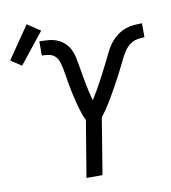

<svg xmlns="http://www.w3.org/2000/svg" viewBox="-170 -911 882 989"><g transform="rotate(-10 271.0 -416.5)"><path d="M202 0 251 -294Q243 -310 237 -327Q231 -344 226 -361.5Q221 -379 216.5 -397Q212 -415 208 -432.5Q204 -450 200.5 -468Q197 -486 194 -504Q191 -522 188 -540.5Q185 -559 181.5 -577Q178 -595 172 -612.5Q166 -630 153.5 -642Q141 -654 122.5 -657.5Q104 -661 85 -661V-735Q109 -735 133 -733Q157 -731 178.5 -722Q200 -713 216.5 -697.5Q233 -682 243 -661.5Q253 -641 257.5 -618Q262 -595 266 -572Q270 -549 274 -525.5Q278 -502 282.5 -479Q287 -456 292 -433.5Q297 -411 304 -389Q317 -410 330 -432Q343 -454 355 -476.5Q367 -499 378.5 -521.5Q390 -544 401.5 -566.5Q413 -589 423.5 -611.5Q434 -634 448.5 -655Q463 -676 483 -693Q503 -710 526.5 -720Q550 -730 574 -732.5Q598 -735 622 -735V-662Q603 -662 583 -658Q563 -654 546.5 -642Q530 -630 518 -612.5Q506 -595 497 -577Q488 -559 479 -540.5Q470 -522 460.5 -504Q451 -486 441.5 -468Q432 -450 422 -432.5Q412 -415 402 -397Q392 -379 381 -361.5Q370 -344 358.5 -327Q347 -310 334 -294L286 0ZM-24 -627 -80 -664 36 -833 104 -788Z"/></g></svg>

Font: Iosevka SS04 Extended
Style: Italic
Weight: 400
Width: 7
Italic angle: -9°
Monospace: yes
Designer: Belleve Invis
Foundry: Belleve Invis
Version: Version 19.0.0; ttfautohint (v1.8.4)